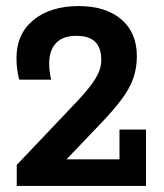

<svg xmlns="http://www.w3.org/2000/svg" viewBox="-20 -613 542 633"><path d="M35.2 0V-69.2L232.9 -277.5Q276.8 -323.9 295.3 -354.8Q313.9 -385.7 313.9 -415.2Q313.9 -455.3 293.8 -475.1Q273.8 -494.9 231.3 -494.9Q187.7 -494.9 164.9 -471.1Q142.2 -447.2 142.2 -404.1Q142.2 -389.4 143.7 -377.3Q145.2 -365.2 148.6 -350.4H43.3Q39.3 -366.2 36.8 -383.3Q34.3 -400.4 34.3 -421.2Q34.3 -501.2 90.4 -547.1Q146.4 -593 239.8 -593Q328.2 -593 379.7 -549.4Q431.2 -505.7 431.2 -427.7Q431.2 -389.2 419.9 -356.2Q408.5 -323.2 382.5 -287.6Q356.4 -251.9 312.1 -205.8L169.1 -56.2L128.4 -87.8H373.9V-185.9H461.3V0Z"/></svg>

Font: Rokkitt SemiBold
Style: Regular
Weight: 600
Designer: Vernon Adams
Foundry: Vernon Adams
Version: Version 3.103